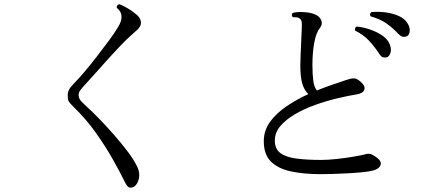

<svg xmlns="http://www.w3.org/2000/svg" viewBox="-20 -820 2040 904"><path d="M611 59Q598 66 588.5 62.5Q579 59 570 41Q546 -8 511 -70Q476 -132 430.5 -196Q385 -260 328 -315Q311 -332 305 -340.5Q299 -349 299 -368Q298 -383 304.5 -396.5Q311 -410 331 -430Q347 -446 374.5 -478Q402 -510 432.5 -549.5Q463 -589 491 -626.5Q519 -664 535 -691Q572 -750 530 -783Q528 -798 543 -800Q557 -795 581 -781Q605 -767 623 -751Q636 -740 640.5 -728Q645 -716 643 -706Q640 -693 628 -681.5Q616 -670 600 -656Q578 -637 545.5 -603Q513 -569 478.5 -530.5Q444 -492 415 -459.5Q386 -427 371 -411Q358 -396 354 -389Q350 -382 350 -371Q351 -360 356 -351.5Q361 -343 385 -321Q412 -297 446.5 -261.5Q481 -226 516.5 -185.5Q552 -145 581.5 -106Q611 -67 626 -35Q640 -7 634 20.5Q628 48 611 59Z M1490 0Q1410 0 1349.5 -13Q1289 -26 1255.5 -59.5Q1222 -93 1222 -155Q1222 -206 1252 -247Q1282 -288 1330.5 -320.5Q1379 -353 1432 -377Q1413 -394 1403.5 -425.5Q1394 -457 1394 -512Q1394 -531 1395.5 -564Q1397 -597 1398.5 -632Q1400 -667 1401 -691Q1402 -709 1400 -719Q1398 -729 1388 -735Q1383 -738 1375.5 -738.5Q1368 -739 1362 -739Q1360 -739 1359 -739Q1354 -744 1354 -749.5Q1354 -755 1358 -759Q1375 -764 1398 -763.5Q1421 -763 1437 -760Q1475 -753 1488.5 -732Q1502 -711 1488 -691Q1468 -666 1459.5 -618.5Q1451 -571 1451 -515Q1451 -470 1455 -440Q1459 -410 1472 -394Q1511 -410 1547 -422Q1583 -434 1609 -443Q1631 -451 1646 -451Q1661 -451 1679 -434Q1701 -415 1695.5 -398Q1690 -381 1661 -376Q1618 -369 1566 -356.5Q1514 -344 1462.5 -325.5Q1411 -307 1368.5 -282Q1326 -257 1300 -226.5Q1274 -196 1274 -158Q1274 -119 1300 -99.5Q1326 -80 1375 -73.5Q1424 -67 1492 -67Q1525 -67 1566 -71.5Q1607 -76 1645.5 -82.5Q1684 -89 1706 -95Q1719 -98 1732 -92Q1778 -67 1772.5 -45.5Q1767 -24 1732 -16Q1715 -12 1684.5 -9Q1654 -6 1617.5 -4Q1581 -2 1547 -1Q1513 0 1490 0ZM1801 -550Q1792 -548 1783 -550.5Q1774 -553 1764 -569Q1743 -601 1717.5 -628.5Q1692 -656 1652 -676Q1650 -682 1652.5 -688Q1655 -694 1660 -695Q1690 -692 1722.5 -681Q1755 -670 1781 -652Q1807 -634 1816 -609Q1824 -587 1818 -570Q1812 -553 1801 -550ZM1897 -650Q1889 -646 1879 -646.5Q1869 -647 1856 -660Q1829 -689 1799 -710Q1769 -731 1725 -743Q1721 -748 1722.5 -754Q1724 -760 1729 -763Q1759 -766 1793 -762Q1827 -758 1856 -745.5Q1885 -733 1899 -710Q1911 -691 1909 -673Q1907 -655 1897 -650Z"/></svg>

Font: Zen Old Mincho
Style: Regular
Weight: 400
Designer: Yoshimichi Ohira
Foundry: Positype
Version: Version 1.001